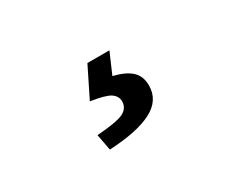

<svg xmlns="http://www.w3.org/2000/svg" viewBox="-53 -168 726 597"><g transform="rotate(-30 310.0 130.0)"><path d="M291 190Q316 178 316 153Q316 134 298 122Q281 111 229 103L282 -4H361L329 70Q371 80 392 99Q413 118 413 152Q413 205 361 232Q309 259 208 264L197 206Q267 201 291 190Z"/></g></svg>

Font: Merged Yaku Han JP SemiBold
Style: Regular
Weight: 600
Designer: Ryoko NISHIZUKA 西塚涼子 (kana, bopomofo & ideographs); Paul D. Hunt (Latin, Greek & Cyrillic); Sandoll Communications 산돌커뮤니
Foundry: Adobe
Version: Version 2.004